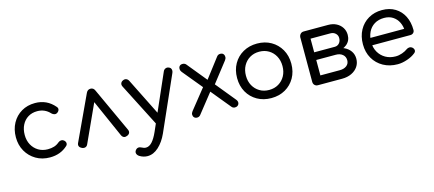

<svg xmlns="http://www.w3.org/2000/svg" viewBox="-56 -1099 4264 1888"><g transform="rotate(-15 2076.0 -155.5)"><path d="M337 4Q257 4 195 -32.5Q133 -69 97.5 -131.5Q62 -194 62 -273Q62 -354 96.5 -417Q131 -480 191.5 -515.5Q252 -551 330 -551Q390 -551 439.5 -528Q489 -505 528 -459Q541 -445 537.5 -429Q534 -413 517 -401Q504 -392 488.5 -395Q473 -398 460 -411Q408 -468 330 -468Q277 -468 237 -443.5Q197 -419 174.5 -375Q152 -331 152 -273Q152 -217 175.5 -173.5Q199 -130 240.5 -104.5Q282 -79 337 -79Q373 -79 401.5 -88Q430 -97 453 -117Q468 -129 483.5 -130Q499 -131 511 -121Q527 -108 528.5 -91.5Q530 -75 517 -63Q445 4 337 4Z M894 -546Q908 -546 919 -539Q930 -532 937 -516L1147 -60Q1155 -42 1148.5 -27.5Q1142 -13 1126 -6Q1106 3 1091 -1.5Q1076 -6 1066 -25L872 -463H921L721 -25Q713 -7 696.5 -2Q680 3 661 -6Q643 -14 636.5 -28.5Q630 -43 638 -61L850 -516Q864 -546 894 -546Z M1267 240Q1247 240 1227.5 234.5Q1208 229 1189 218Q1169 206 1163 188.5Q1157 171 1169 154Q1181 138 1197 135.5Q1213 133 1231 143Q1242 149 1252 152Q1262 155 1273 155Q1306 155 1335.5 123Q1365 91 1393 28L1635 -523Q1643 -542 1660.5 -548.5Q1678 -555 1695 -546Q1711 -540 1716 -523Q1721 -506 1712 -486L1468 65Q1433 143 1380 191.5Q1327 240 1267 240ZM1488 -20Q1471 -13 1455.5 -18.5Q1440 -24 1431 -42L1204 -486Q1195 -504 1201.5 -520Q1208 -536 1226 -543Q1243 -551 1258.5 -545Q1274 -539 1283 -522L1503 -81Q1512 -63 1509 -45.5Q1506 -28 1488 -20Z M2221 0Q2211 0 2202.5 -3.5Q2194 -7 2186 -17L2011 -230L1977 -263L1803 -474Q1791 -489 1790.5 -506Q1790 -523 1800.5 -535Q1811 -547 1831 -547Q1853 -547 1866 -532L2036 -324L2062 -301L2250 -71Q2264 -54 2263 -37.5Q2262 -21 2250 -10.5Q2238 0 2221 0ZM1835 0Q1816 0 1805 -11.5Q1794 -23 1794 -40Q1794 -57 1807 -73L1982 -292L2032 -222L1868 -15Q1855 0 1835 0ZM2077 -258 2015 -314 2180 -530Q2188 -540 2196.5 -543.5Q2205 -547 2216 -547Q2236 -547 2246.5 -534.5Q2257 -522 2256.5 -504.5Q2256 -487 2243 -471Z M2590 4Q2510 4 2447.5 -31.5Q2385 -67 2349.5 -129.5Q2314 -192 2314 -273Q2314 -355 2349.5 -417.5Q2385 -480 2447.5 -515.5Q2510 -551 2590 -551Q2670 -551 2732 -515.5Q2794 -480 2830 -417.5Q2866 -355 2866 -273Q2866 -192 2830.5 -129.5Q2795 -67 2733 -31.5Q2671 4 2590 4ZM2590 -79Q2644 -79 2686 -104Q2728 -129 2752 -172.5Q2776 -216 2776 -273Q2776 -330 2752 -374Q2728 -418 2686 -443Q2644 -468 2590 -468Q2536 -468 2494 -443Q2452 -418 2428 -374Q2404 -330 2404 -273Q2404 -216 2428 -172.5Q2452 -129 2494 -104Q2536 -79 2590 -79Z M3065 0Q3044 0 3031 -13Q3018 -26 3018 -47V-501Q3020 -521 3032.5 -534Q3045 -547 3065 -547Q3086 -547 3099 -534Q3112 -521 3112 -500V-322H3311V-304Q3365 -304 3407 -285Q3449 -266 3472.5 -232.5Q3496 -199 3496 -155Q3496 -110 3472.5 -75Q3449 -40 3407 -20Q3365 0 3311 0ZM3112 -87H3311Q3353 -87 3379.5 -107.5Q3406 -128 3406 -163Q3406 -200 3379.5 -222Q3353 -244 3311 -244H3112ZM3226 -272V-322H3322Q3350 -322 3368 -342.5Q3386 -363 3386 -395Q3386 -423 3365.5 -442Q3345 -461 3314 -461H3066V-547H3314Q3361 -547 3397 -528.5Q3433 -510 3454 -477.5Q3475 -445 3475 -403Q3475 -343 3431.5 -307.5Q3388 -272 3322 -272Z M3877 4Q3795 4 3731 -31.5Q3667 -67 3631 -129.5Q3595 -192 3595 -273Q3595 -355 3629 -417.5Q3663 -480 3723.5 -515.5Q3784 -551 3862 -551Q3939 -551 3995.5 -516.5Q4052 -482 4082 -421.5Q4112 -361 4112 -282Q4112 -264 4100 -252.5Q4088 -241 4069 -241H3659V-316H4070L4028 -287Q4028 -340 4008 -381.5Q3988 -423 3951 -447Q3914 -471 3862 -471Q3805 -471 3763.5 -445.5Q3722 -420 3700.5 -375Q3679 -330 3679 -273Q3679 -216 3704.5 -171.5Q3730 -127 3774.5 -101.5Q3819 -76 3877 -76Q3910 -76 3943.5 -88Q3977 -100 3998 -116Q4012 -126 4028 -126.5Q4044 -127 4056 -117Q4072 -103 4073 -86.5Q4074 -70 4058 -58Q4025 -31 3974 -13.5Q3923 4 3877 4Z"/></g></svg>

Font: Comfortaa SemiBold
Style: Regular
Weight: 600
Designer: Johan Aakerlund
Foundry: Johan Aakerlund
Version: Version 3.104; ttfautohint (v1.8.1.43-b0c9)